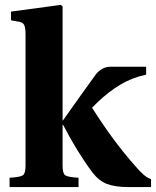

<svg xmlns="http://www.w3.org/2000/svg" viewBox="-20 -762 635 782"><path d="M19 0V-38.1Q62.5 -40.5 73.2 -48.1Q84 -55.7 84 -86.9V-621.1Q84 -649.4 78.6 -659.9Q73.2 -670.4 60.1 -672.9L24.9 -679.2V-714.8L228 -742.2L234.9 -735.8V-272H236.8L309.1 -374Q359.4 -444.3 371.1 -460Q396 -490.2 430.2 -490.2H575.2V-458Q516.6 -445.3 469.2 -416.7Q421.9 -388.2 377 -345.2L355 -323.2Q442.4 -185.1 530.8 -85.9Q553.2 -60.1 566.4 -49.1Q579.6 -38.1 595.2 -32.2V0H504.9Q448.7 0 415.8 -12.7Q382.8 -25.4 356.9 -59.1Q295.4 -141.1 236.8 -253.9H234.9V-86.9Q234.9 -55.7 245.6 -48.1Q256.3 -40.5 299.8 -38.1V0Z"/></svg>

Font: Linguistics Pro
Style: Bold
Weight: 700
Designer: Stefan Peev, Context Ltd
Foundry: Stefan Peev, Context Ltd
Version: Version 001.000